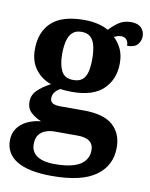

<svg xmlns="http://www.w3.org/2000/svg" viewBox="-90 -645 739 946"><g transform="rotate(10 280.0 -171.5)"><path d="M235.6 235.9Q118.3 235.9 59.9 200.6Q1.5 165.3 1.5 99.2Q1.5 64.3 19 38.9Q36.5 13.6 67.1 -1.4Q97.6 -16.4 136.4 -20.1Q110 -30.2 86.7 -50.4Q63.4 -70.7 63.4 -105.6Q63.4 -138.5 87 -162.5Q110.7 -186.5 152.8 -208.8Q105.7 -224.5 75.3 -264Q44.8 -303.5 44.8 -363.9Q44.8 -451.6 97.3 -500.3Q149.8 -548.9 259.5 -548.9Q297.8 -548.9 328.6 -541.5Q359.5 -534.1 381.6 -521.1Q402 -543.5 427.6 -561.1Q453.1 -578.6 490.2 -578.6Q523.1 -578.6 539.9 -561.4Q556.7 -544.1 556.7 -520.2Q556.7 -496.3 541.6 -478.2Q526.5 -460.1 489.2 -460.1Q489.2 -480.4 479 -491Q468.7 -501.6 454.5 -501.6Q442.7 -501.6 433.8 -498.6Q425 -495.6 417.3 -492Q439.5 -471.5 454.3 -441.6Q469.1 -411.6 469.1 -368.1Q469.1 -289.4 418.2 -239.3Q367.3 -189.1 259.5 -189.1Q248.6 -189.1 230.5 -190.3Q212.4 -191.5 203.6 -193.5Q189.8 -187.6 177.8 -173.5Q165.9 -159.3 165.9 -141Q165.9 -124.7 178.2 -117Q190.6 -109.3 216.8 -109.3H333.9Q433.3 -109.3 479.8 -68.8Q526.2 -28.2 526.2 43.7Q526.2 132.6 455 184.3Q383.8 235.9 235.6 235.9ZM238.2 175.9Q296.9 175.9 333.8 164.2Q370.8 152.5 388.3 130.2Q405.9 107.9 405.9 78.1Q405.9 47.8 386 32.9Q366.1 17.9 325.3 17.9H209.4Q189.5 17.9 168.8 24.6Q148.2 31.2 134.2 48.3Q120.2 65.4 120.2 97.3Q120.2 122.2 133.6 139.9Q146.9 157.6 173.4 166.8Q200 175.9 238.2 175.9ZM257.1 -248.1Q287.2 -248.1 303.2 -262.3Q319.2 -276.4 325.4 -303Q331.6 -329.5 331.6 -365Q331.6 -401.9 325.2 -429.9Q318.8 -458 302.8 -473.4Q286.7 -488.9 256.6 -488.9Q227.5 -488.9 211 -472.9Q194.5 -457 187.8 -428.9Q181.1 -400.9 181.1 -364Q181.1 -311.6 197.4 -279.9Q213.7 -248.1 257.1 -248.1Z"/></g></svg>

Font: Noto Serif Malayalam
Style: Regular
Weight: 400
Designer: Indian type Foundry, Jelle Bosma, Monotype Design Team
Foundry: Monotype Imaging Inc.
Version: Version 2.103